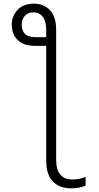

<svg xmlns="http://www.w3.org/2000/svg" viewBox="-20 -785 540 1043"><path d="M367 238Q304 238 267.5 201.5Q231 165 231 85V-536H169Q109 -536 76.5 -567Q44 -598 44 -652Q44 -697 75 -731Q106 -765 165 -765Q219 -765 252 -729Q285 -693 285 -624V81Q285 138 308 164Q331 190 372 190Q395 190 412.5 186Q430 182 445 176V223Q414 238 367 238ZM175 -583H231V-622Q231 -669 212.5 -693.5Q194 -718 162 -718Q133 -718 115.5 -699.5Q98 -681 98 -651Q98 -619 115.5 -601Q133 -583 175 -583Z"/></svg>

Font: Noto Sans Mono ExtraCondensed Light
Style: Regular
Weight: 300
Width: 2
Designer: Monotype Design Team
Foundry: Monotype Imaging Inc.
Version: Version 2.014; ttfautohint (v1.8.4.7-5d5b)